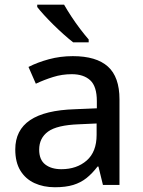

<svg xmlns="http://www.w3.org/2000/svg" viewBox="-20 -786 608 816"><path d="M289.6 -547.4Q389.2 -547.4 438.5 -503.2Q487.8 -459 487.8 -363.8V0H417.5L398.4 -78.1H394.5Q372.1 -48.8 347.7 -29.3Q323.2 -9.8 291.3 0Q259.3 9.8 213.4 9.8Q164.6 9.8 126.5 -7.8Q88.4 -25.4 66.7 -60.8Q44.9 -96.2 44.9 -150.9Q44.9 -232.9 107.9 -275.4Q170.9 -317.9 298.8 -321.8L391.6 -325.7V-356Q391.6 -418.9 363.5 -444.8Q335.4 -470.7 285.2 -470.7Q243.7 -470.7 205.6 -458.7Q167.5 -446.8 132.3 -430.2L101.1 -501.5Q139.2 -521 187.7 -534.2Q236.3 -547.4 289.6 -547.4ZM390.6 -261.2 315.4 -257.8Q222.2 -254.4 184.3 -226.8Q146.5 -199.2 146.5 -149.9Q146.5 -106.9 172.4 -86.9Q198.2 -66.9 240.7 -66.9Q306.2 -66.9 348.4 -103.8Q390.6 -140.6 390.6 -212.9ZM252.4 -766.1Q265.1 -743.7 283.2 -716.1Q301.3 -688.5 321 -662.6Q340.8 -636.7 356.9 -618.2V-606H291Q272.9 -620.1 251 -639.6Q229 -659.2 207 -680.9Q185.1 -702.6 167 -722.4Q148.9 -742.2 138.2 -756.3V-766.1Z"/></svg>

Font: Open Sans Medium
Style: Regular
Weight: 500
Designer: Monotype Design Team
Foundry: Monotype Imaging Inc.
Version: Version 3.000